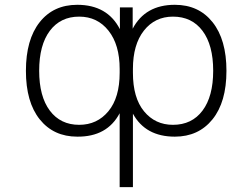

<svg xmlns="http://www.w3.org/2000/svg" viewBox="-20 -553 1040 792"><path d="M306.6 -38.1Q380.9 -38.1 427.2 -94.2Q473.6 -150.4 473.6 -252.9V-268.6Q473.6 -368.2 427.7 -426.3Q381.8 -484.4 306.6 -484.4Q229.5 -484.4 185.5 -425.8Q141.6 -367.2 141.6 -261.2Q141.6 -155.3 185.5 -96.7Q229.5 -38.1 306.6 -38.1ZM693.4 -484.4Q619.1 -484.4 573.7 -426.8Q528.3 -369.1 528.3 -268.6V-252.9Q528.3 -149.4 574.2 -93.8Q620.1 -38.1 693.4 -38.1Q771.5 -38.1 815.4 -96.7Q859.4 -155.3 859.4 -261.2Q859.4 -367.2 815.4 -425.8Q771.5 -484.4 693.4 -484.4ZM473.6 -85.9Q421.9 11.7 298.8 10.7Q201.2 10.7 144 -60.5Q86.9 -131.8 86.9 -260.7Q86.9 -389.6 143.6 -461.4Q200.2 -533.2 298.8 -533.2Q422.9 -533.2 474.6 -432.6V-522.5H527.3V-434.6Q579.1 -533.2 701.2 -533.2Q799.8 -533.2 856.9 -461.4Q914.1 -389.6 914.1 -260.7Q914.1 -131.8 856.4 -60.5Q798.8 10.7 701.2 10.7Q580.1 10.7 528.3 -84V218.8H473.6Z"/></svg>

Font: Gen Shin Gothic Monospace Light
Style: Regular
Weight: 300
Designer: [Source Han Sans]
Ryoko NISHIZUKA  (kana & ideographs); Paul D. Hunt (Latin, Greek & Cyrillic); Wenlong ZHANG  (bopomofo
Version: Version 1.002.20150607